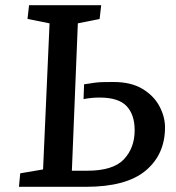

<svg xmlns="http://www.w3.org/2000/svg" viewBox="-20 -720 680 740"><path d="M171 -630 86 -647 92 -700H370L364 -647L280 -630L257 -62H316Q416 -62 457.5 -106Q499 -150 499 -218Q499 -278 468 -311Q437 -344 364 -344Q332 -344 302 -338L304 -395Q329 -399 343.5 -401Q358 -403 374 -403.5Q390 -404 417 -404Q485 -404 529 -377.5Q573 -351 594.5 -310.5Q616 -270 616 -229Q616 -125 541.5 -62.5Q467 0 311 0H53L58 -52L146 -67Z"/></svg>

Font: Literata 12pt Medium
Style: Italic
Weight: 500
Italic angle: -2°
Designer: Latin by Veronika Burian and Jose Scaglione. Greek by Irene Vlachou. Cyrillic by Vera Evstafieva
Foundry: TypeTogether
Version: Version 3.002